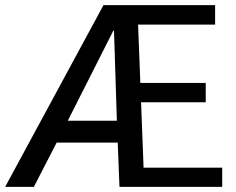

<svg xmlns="http://www.w3.org/2000/svg" viewBox="-44 -731 922 751"><path d="M825.2 0H423.3L416.5 -173.3H177.7L88.4 0H-23.9L360.8 -710.9H797.4V-634.8H496.1L504.9 -406.7H760.7V-331.1H507.8L517.6 -75.2H825.2ZM221.2 -258.8H413.1L401.9 -610.4L399.4 -611.3Z"/></svg>

Font: Ufes Sans
Style: Regular
Weight: 400
Designer: Ricardo Esteves, Filipe Motta, Cassio Ferreira, Ana Quintelato & Breno Mello
Foundry: ProDesignUfes - Ricardo Esteves, Filipe Motta, Cassio Ferreira, Ana Quintelato & Breno Mello (This is a derivative work,
Version: Version 2.0